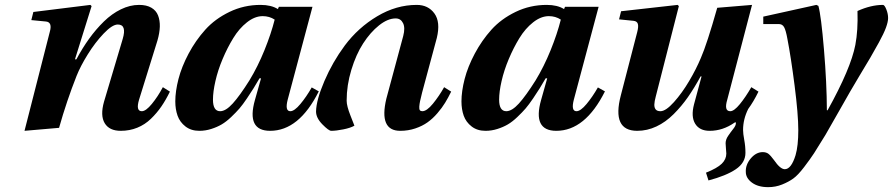

<svg xmlns="http://www.w3.org/2000/svg" viewBox="-20 -522 3646 784"><path d="M80.1 12.2 183.1 -391.1Q194.8 -431.2 168 -434.1L107.9 -439.9L116.2 -473.1L349.1 -502L354 -497.1L286.1 -279.8H292Q316.4 -325.7 344 -364Q371.6 -402.3 404.1 -434.1Q436.5 -465.8 473.6 -483.9Q510.7 -502 547.9 -502Q578.6 -502 598.1 -490.5Q617.7 -479 625.5 -458.7Q633.3 -438.5 632.6 -413.1Q631.8 -387.7 623 -356.9L547.9 -115.2Q533.7 -67.9 559.1 -67.9Q575.7 -67.9 600.1 -97.7Q624.5 -127.4 645 -166L673.8 -147.9Q657.2 -113.8 638.9 -87.2Q620.6 -60.5 596.2 -36.9Q571.8 -13.2 540.5 -0.5Q509.3 12.2 473.1 12.2Q426.3 12.2 407.5 -19Q388.7 -50.3 404.8 -106.9L481 -362.8Q498.5 -421.9 460.9 -421.9Q438.5 -421.9 403.3 -385Q368.2 -348.1 338.4 -300Q308.6 -252 293 -212.9Q252 -109.4 221.2 0Z M849.6 -115.2Q849.6 -67.9 878.9 -67.9Q901.9 -67.9 930.4 -99.4Q959 -130.9 998.5 -193.8Q1032.7 -250 1059.8 -316.9Q1086.9 -383.8 1101.6 -441.9Q1080.1 -456.1 1052.7 -456.1Q1020.5 -456.1 988.5 -430.9Q956.5 -405.8 932.4 -366.2Q908.2 -326.7 888.9 -280.8Q869.6 -234.9 859.6 -190.9Q849.6 -147 849.6 -115.2ZM695.8 -107.9Q695.8 -148.9 708.7 -199.2Q721.7 -249.5 750.2 -303.2Q778.8 -356.9 818.4 -400.9Q857.9 -444.8 917 -473.4Q976.1 -502 1043.9 -502Q1087.4 -502 1114.7 -484.9L1118.7 -494.1H1255.9L1154.8 -115.2Q1142.6 -67.9 1165.5 -67.9Q1182.1 -67.9 1206.5 -97.2Q1231 -126.5 1252.9 -165L1281.7 -148.9Q1201.2 12.2 1083 12.2Q985.4 12.2 1021 -113.8L1045.9 -202.1H1039.6Q1024.4 -176.3 1015.1 -161.1Q1005.9 -146 988.5 -120.4Q971.2 -94.7 957.8 -79.1Q944.3 -63.5 924.1 -44.2Q903.8 -24.9 885 -13.9Q866.2 -2.9 842.5 4.6Q818.8 12.2 793.9 12.2Q760.3 12.2 737.3 -5.6Q714.4 -23.4 705.1 -49.6Q695.8 -75.7 695.8 -107.9Z M1557.6 -119.1 1626.5 -375Q1635.3 -408.7 1625.7 -427.7Q1616.2 -446.8 1595.7 -446.8Q1563.5 -446.8 1527.8 -418.5Q1492.2 -390.1 1462.9 -344.7Q1433.6 -299.3 1414.6 -236.6Q1395.5 -173.8 1395.5 -110.8Q1395.5 -89.4 1411.1 -50Q1426.8 -10.7 1427.2 -8.8Q1411.1 0.5 1381.8 6.3Q1352.5 12.2 1332.5 12.2Q1322.3 12.2 1296.4 -14.2Q1270.5 -40.5 1270.5 -66.9Q1271.5 -113.8 1304.7 -191.2Q1337.9 -268.6 1387.7 -335.9Q1442.4 -409.2 1520.3 -455.6Q1598.1 -502 1681.6 -502Q1728.5 -502 1753.9 -467Q1779.3 -432.1 1763.7 -367.2L1703.6 -144Q1697.8 -120.6 1695.3 -109.1Q1692.9 -97.7 1692.1 -86.7Q1691.4 -75.7 1694.6 -71.8Q1697.8 -67.9 1704.6 -67.9Q1722.7 -67.9 1747.8 -98.6Q1772.9 -129.4 1793.5 -166L1822.3 -147.9Q1810.1 -123 1797.6 -102.5Q1785.2 -82 1766.1 -59.8Q1747.1 -37.6 1725.8 -22.5Q1704.6 -7.3 1675.8 2.4Q1647 12.2 1614.3 12.2Q1526.4 12.2 1557.6 -119.1Z M2018.1 -115.2Q2018.1 -67.9 2047.4 -67.9Q2070.3 -67.9 2098.9 -99.4Q2127.4 -130.9 2167 -193.8Q2201.2 -250 2228.3 -316.9Q2255.4 -383.8 2270 -441.9Q2248.5 -456.1 2221.2 -456.1Q2189 -456.1 2157 -430.9Q2125 -405.8 2100.8 -366.2Q2076.7 -326.7 2057.4 -280.8Q2038.1 -234.9 2028.1 -190.9Q2018.1 -147 2018.1 -115.2ZM1864.3 -107.9Q1864.3 -148.9 1877.2 -199.2Q1890.1 -249.5 1918.7 -303.2Q1947.3 -356.9 1986.8 -400.9Q2026.4 -444.8 2085.4 -473.4Q2144.5 -502 2212.4 -502Q2255.9 -502 2283.2 -484.9L2287.1 -494.1H2424.3L2323.2 -115.2Q2311 -67.9 2334 -67.9Q2350.6 -67.9 2375 -97.2Q2399.4 -126.5 2421.4 -165L2450.2 -148.9Q2369.6 12.2 2251.5 12.2Q2153.8 12.2 2189.5 -113.8L2214.4 -202.1H2208Q2192.9 -176.3 2183.6 -161.1Q2174.3 -146 2157 -120.4Q2139.6 -94.7 2126.2 -79.1Q2112.8 -63.5 2092.5 -44.2Q2072.3 -24.9 2053.5 -13.9Q2034.7 -2.9 2011 4.6Q1987.3 12.2 1962.4 12.2Q1928.7 12.2 1905.8 -5.6Q1882.8 -23.4 1873.5 -49.6Q1864.3 -75.7 1864.3 -107.9Z M2507.8 -442.9 2516.1 -476.1 2747.1 -502 2752 -497.1 2657.7 -127.9Q2652.3 -107.9 2651.9 -95.5Q2651.4 -83 2657.2 -75.4Q2663.1 -67.9 2676.8 -67.9Q2698.7 -67.9 2731.9 -105Q2765.1 -142.1 2793.9 -190.9Q2822.8 -239.7 2841.8 -285.2Q2866.7 -341.8 2908.7 -490.2L3050.8 -502L2949.7 -115.2Q2935.5 -67.9 2961.9 -67.9Q2977.5 -67.9 3001.2 -96.9Q3024.9 -126 3047.9 -166L3077.1 -147.9Q3057.1 -106.9 3035.2 -77.1Q3014.2 -35.2 3014.2 8.8Q3014.2 23.4 3019 49.3Q3023.9 75.2 3023.9 102.1Q3023.9 142.6 2984.4 169.2Q2944.8 195.8 2873 214.8L2862.8 183.1Q2908.2 165 2927 146.7Q2945.8 128.4 2945.8 105Q2945.8 99.6 2944.3 84.5Q2942.9 69.3 2942.9 63Q2942.9 47.9 2953.4 32.5Q2963.9 17.1 2974.4 3.9Q2984.9 -9.3 2984.9 -19Q2984.9 -25.4 2979 -21Q2931.2 12.2 2877.9 12.2Q2836.4 12.2 2818.6 -16.8Q2800.8 -45.9 2814 -96.2L2844.7 -210H2840.8Q2814.9 -162.6 2789.1 -125.5Q2763.2 -88.4 2730.7 -55.9Q2698.2 -23.4 2660.4 -5.6Q2622.6 12.2 2582 12.2Q2477.1 12.2 2515.1 -132.8L2582 -391.1Q2587.9 -413.6 2584.5 -424.6Q2581.1 -435.5 2566.9 -437Z M3025.4 180.2Q3023.9 150.9 3045.4 125.2Q3066.9 99.6 3093.8 99.1Q3108.9 99.1 3117.9 106.2Q3127 113.3 3140.6 131.8Q3166 168.9 3184.6 168.9Q3210.9 168.9 3228.5 111.8Q3239.7 73.7 3239.7 9.8Q3239.7 -55.2 3224.6 -172.6Q3209.5 -290 3195.3 -362.8Q3189 -398.4 3181.6 -411.4Q3174.3 -424.3 3158.7 -423.8H3096.7V-454.1L3313.5 -502L3321.8 -498Q3333 -457 3344.5 -320.1Q3356 -183.1 3356.4 -71.8H3359.4Q3454.1 -242.2 3472.7 -338.9Q3483.9 -397.9 3481.4 -477.1Q3536.6 -502 3585.4 -502Q3591.8 -502 3599.1 -483.9Q3606.4 -465.8 3606.4 -448.2Q3606.4 -433.1 3597.7 -409.2Q3588.9 -385.3 3568.8 -348.6Q3548.8 -312 3533.7 -286.4Q3518.6 -260.7 3489.7 -212.9Q3454.6 -154.8 3405.8 -67.9Q3356.9 19 3350.6 28.8Q3319.3 80.1 3304 103.8Q3288.6 127.4 3263.4 160.4Q3238.3 193.4 3219.2 207Q3200.2 220.7 3173.6 231.4Q3147 242.2 3116.7 242.2Q3075.2 242.2 3050.3 223.6Q3025.4 205.1 3025.4 180.2Z"/></svg>

Font: Linguistics Pro
Style: Bold Italic
Weight: 700
Italic angle: -12°
Designer: Stefan Peev, Context Ltd
Foundry: Stefan Peev, Context Ltd
Version: Version 001.000